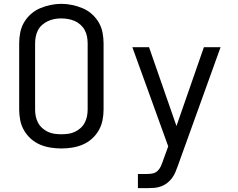

<svg xmlns="http://www.w3.org/2000/svg" viewBox="-20 -766 1240 1001"><path d="M300 8Q272 8 243.5 3.5Q215 -1 189 -12Q163 -23 141.5 -42Q120 -61 105.5 -86Q91 -111 85.5 -139Q80 -167 80 -195V-540Q80 -568 85.5 -596.5Q91 -625 105.5 -649.5Q120 -674 141.5 -693Q163 -712 189 -723Q215 -734 243.5 -740Q272 -746 300 -746Q328 -746 356.5 -740Q385 -734 411 -723Q437 -712 458.5 -693Q480 -674 494.5 -649.5Q509 -625 514.5 -596.5Q520 -568 520 -540V-195Q520 -167 514.5 -139Q509 -111 494.5 -86Q480 -61 458.5 -42Q437 -23 411 -12Q385 -1 356.5 3.5Q328 8 300 8ZM300 -66Q318 -66 336 -68.5Q354 -71 370 -78.5Q386 -86 399.5 -98Q413 -110 421.5 -126Q430 -142 433.5 -159.5Q437 -177 437 -195V-540Q437 -558 433.5 -576Q430 -594 421.5 -609.5Q413 -625 399 -637.5Q385 -650 368.5 -657Q352 -664 334 -667Q316 -670 298 -670Q280 -670 262.5 -666.5Q245 -663 229 -655.5Q213 -648 199.5 -636Q186 -624 178 -608.5Q170 -593 166.5 -575.5Q163 -558 163 -540V-195Q163 -177 166.5 -159.5Q170 -142 178.5 -126Q187 -110 200.5 -98Q214 -86 230 -78.5Q246 -71 264 -68.5Q282 -66 300 -66ZM699 215V141H748Q763 141 777 138Q791 135 801.5 125Q812 115 818 102Q824 89 829 75Q829 74 829 74Q829 74 829 74L857 -3L758 -277L670 -520H757L900 -109L1043 -520H1130L907 99Q901 116 894 132.5Q887 149 876 163.5Q865 178 850.5 189Q836 200 819 206Q802 212 784 213.5Q766 215 748 215Z"/></svg>

Font: Zed Sans Extended
Style: Regular
Weight: 400
Width: 7
Designer: Belleve Invis
Foundry: Belleve Invis
Version: Version 1.0.0; ttfautohint (v1.8.4)